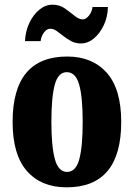

<svg xmlns="http://www.w3.org/2000/svg" viewBox="-20 -792 573 822"><path d="M265 10Q157 10 95.5 -59.5Q34 -129 34 -270Q34 -550 268 -550Q375 -550 437 -480.5Q499 -411 499 -270Q499 10 265 10ZM267 -56Q305 -56 319.5 -110.5Q334 -165 334 -270Q334 -376 319 -429.5Q304 -483 266 -483Q229 -483 214.5 -429.5Q200 -376 200 -270Q200 -165 215 -110.5Q230 -56 267 -56ZM326 -606Q304 -606 285.5 -615.5Q267 -625 251.5 -637.5Q236 -650 222.5 -659.5Q209 -669 195 -669Q180 -669 168 -652.5Q156 -636 154 -616H87Q89 -659 106 -694.5Q123 -730 149 -751Q175 -772 205 -772Q235 -772 257.5 -756Q280 -740 299 -724.5Q318 -709 335 -709Q348 -709 361 -725.5Q374 -742 376 -762H442Q441 -719 424 -683.5Q407 -648 381.5 -627Q356 -606 326 -606Z"/></svg>

Font: Noto Serif Thai ExtraCondensed Black
Style: Regular
Weight: 900
Width: 2
Designer: Monotype Design Team
Foundry: Monotype Imaging Inc.
Version: Version 2.002; ttfautohint (v1.8.4.7-5d5b)